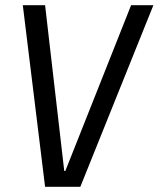

<svg xmlns="http://www.w3.org/2000/svg" viewBox="-20 -720 612 741"><path d="M68 -700H154L228 -60H232L486 -700H572L290 1H154Z"/></svg>

Font: Pathway Extreme SemiCondensed
Style: Italic
Weight: 400
Width: 4
Italic angle: -8°
Version: Version 1.001;gftools[0.9.26]